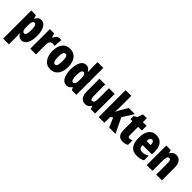

<svg xmlns="http://www.w3.org/2000/svg" viewBox="254 -2177 3834 3834"><g transform="rotate(45 2171.0 -260.0)"><path d="M328 -563C279 -563 249 -550 212 -482H204L180 -553H50V240H212V35C212 14 210 -21 207 -71H212C242 -14 282 10 332 10C430 10 492 -98 492 -275C492 -454 431 -563 328 -563ZM274 -428C309 -428 328 -378 328 -273C328 -177 310 -129 273 -129C230 -129 212 -168 212 -256V-288C212 -388 230 -428 274 -428Z M846 -563C791 -563 749 -510 730 -465H722L699 -553H575V0H737V-278C737 -350 764 -389 828 -389C849 -389 865 -387 878 -383L891 -557C871 -562 859 -563 846 -563Z M1370 -278C1370 -460 1280 -563 1146 -563C984 -563 919 -437 919 -278C919 -132 987 10 1144 10C1314 10 1370 -136 1370 -278ZM1083 -276C1083 -380 1102 -428 1145 -428C1190 -428 1206 -379 1206 -278C1206 -176 1190 -125 1145 -125C1102 -125 1083 -177 1083 -276Z M1600 10C1653 10 1680 -8 1715 -54H1724L1747 0H1877V-760H1715V-588C1715 -567 1717 -532 1720 -482H1715C1685 -539 1646 -563 1595 -563C1496 -563 1435 -455 1435 -278C1435 -101 1495 10 1600 10ZM1653 -125C1619 -125 1599 -175 1599 -280C1599 -376 1618 -424 1654 -424C1697 -424 1715 -385 1715 -297V-265C1715 -166 1697 -125 1653 -125Z M2406 -553H2244V-280C2244 -191 2239 -134 2181 -134C2149 -134 2138 -172 2138 -246V-553H1976V-193C1976 -64 2032 10 2129 10C2188 10 2227 -16 2253 -68H2261L2280 0H2406Z M2668 -458V-760H2506V0H2668V-161L2715 -201L2804 0H2982L2827 -318L2976 -553H2802L2706 -390C2694 -369 2678 -340 2664 -309H2661C2666 -357 2668 -407 2668 -458Z M3242 -130C3215 -130 3202 -148 3202 -184V-420H3306V-553H3202V-664H3092L3054 -548L2984 -506V-420H3040V-182C3040 -52 3084 10 3193 10C3238 10 3277 -1 3313 -21V-149C3286 -137 3262 -130 3242 -130Z M3577 -562C3436 -562 3363 -459 3363 -274C3363 -90 3432 10 3592 10C3656 10 3710 -2 3758 -30V-162C3707 -131 3667 -119 3616 -119C3552 -119 3522 -151 3522 -225H3786V-310C3786 -472 3709 -562 3577 -562ZM3581 -437C3614 -437 3636 -409 3636 -339H3522C3522 -411 3547 -437 3581 -437Z M4141 -563C4082 -563 4042 -537 4017 -485H4008L3990 -553H3863V0H4025V-253C4025 -378 4037 -419 4083 -419C4123 -419 4131 -381 4131 -308V0H4293V-360C4293 -489 4237 -563 4141 -563Z"/></g></svg>

Font: Noto Sans Myanmar UI ExtraCondensed Black
Style: Regular
Weight: 900
Width: 2
Designer: Monotype Design Team
Foundry: Monotype Imaging Inc.
Version: Version 2.103